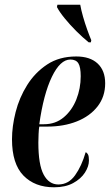

<svg xmlns="http://www.w3.org/2000/svg" viewBox="-20 -786 467 816"><path d="M210 10Q128 10 79.5 -40Q31 -90 31 -194Q31 -249 46.5 -310Q62 -371 95.5 -424.5Q129 -478 180.5 -512Q232 -546 304 -546Q363 -546 395 -516Q427 -486 427 -432Q427 -375 394.5 -333.5Q362 -292 306.5 -270Q251 -248 181 -248H147Q145 -240 144 -216.5Q143 -193 143 -180Q143 -86 165.5 -44Q188 -2 228 -2Q271 -2 299 -41Q327 -80 344 -139Q350 -137 354 -129.5Q358 -122 358 -104Q358 -79 341 -52.5Q324 -26 291 -8Q258 10 210 10ZM167 -258Q216 -258 251 -287.5Q286 -317 304.5 -363.5Q323 -410 323 -462Q323 -501 313 -517Q303 -533 279 -533Q236 -533 200.5 -459.5Q165 -386 147 -258ZM357 -606Q331 -627 304 -654Q277 -681 255 -708Q233 -735 222 -756L224 -766H321Q325 -743 333 -715Q341 -687 350.5 -660.5Q360 -634 368 -615L366 -606Z"/></svg>

Font: Noto Serif Display ExtraCondensed SemiBold
Style: Italic
Weight: 600
Width: 2
Italic angle: -12°
Designer: Monotype Design Team
Foundry: Monotype Imaging Inc.
Version: Version 2.009